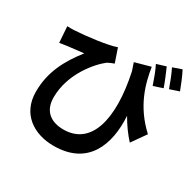

<svg xmlns="http://www.w3.org/2000/svg" viewBox="-191 -1058 1381 1352"><g transform="rotate(30 500.0 -381.5)"><path d="M814 -804 739 -781C761 -738 781 -682 797 -635L872 -660C858 -701 832 -763 814 -804ZM921 -842 849 -817C870 -776 892 -718 908 -673L983 -698C968 -738 943 -801 921 -842ZM66 -699 75 -569C98 -573 113 -575 134 -578C164 -582 227 -589 265 -593C172 -474 105 -352 105 -190C105 -9 242 79 403 79C682 79 760 -135 746 -363C779 -305 816 -254 857 -209L938 -324C785 -465 744 -623 724 -749L598 -714C605 -693 612 -672 619 -652C696 -290 625 -55 405 -55C309 -55 233 -101 233 -218C233 -410 368 -565 436 -616C452 -625 472 -632 487 -638L449 -749C384 -725 217 -704 122 -699C103 -698 83 -698 66 -699Z"/></g></svg>

Font: Noto Sans HK
Style: Bold
Weight: 700
Designer: Ryoko NISHIZUKA 西塚涼子 (kana, bopomofo & ideographs); Paul D. Hunt (Latin, Greek & Cyrillic); Sandoll Communications 산돌커뮤니
Foundry: Adobe
Version: Version 2.002;hotconv 1.0.116;makeotfexe 2.5.65601